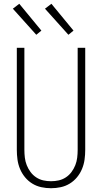

<svg xmlns="http://www.w3.org/2000/svg" viewBox="-20 -988 540 1016"><path d="M250 8Q224 8 198.5 2.5Q173 -3 151 -16.5Q129 -30 112.5 -50Q96 -70 86 -94Q76 -118 72.5 -143.5Q69 -169 69 -195V-735H109V-195Q109 -174 111.5 -153.5Q114 -133 121.5 -114Q129 -95 141.5 -78Q154 -61 171.5 -49.5Q189 -38 209 -33.5Q229 -29 250 -29Q271 -29 291 -33.5Q311 -38 328.5 -49.5Q346 -61 358.5 -78Q371 -95 378.5 -114Q386 -133 388.5 -153.5Q391 -174 391 -195V-735H431V-195Q431 -169 427.5 -143.5Q424 -118 414 -94Q404 -70 387.5 -50Q371 -30 349 -16.5Q327 -3 301.5 2.5Q276 8 250 8ZM342 -804 218 -942 252 -968 369 -826ZM172 -804 48 -942 82 -968 199 -826Z"/></svg>

Font: Iosevka Extralight
Style: Regular
Weight: 200
Monospace: yes
Designer: Belleve Invis
Foundry: Belleve Invis
Version: Version 32.0.1; ttfautohint (v1.8.4)